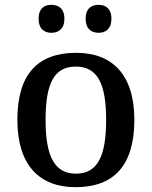

<svg xmlns="http://www.w3.org/2000/svg" viewBox="-20 -766 629 796"><path d="M389 -630C417 -630 442 -646 442 -688C442 -731 417 -746 389 -746C359 -746 335 -731 335 -688C335 -646 359 -630 389 -630ZM193 -630C222 -630 247 -646 247 -688C247 -731 222 -746 193 -746C164 -746 140 -731 140 -688C140 -646 164 -630 193 -630ZM293 10C453 10 537 -81 537 -269C537 -457 445 -547 296 -547C135 -547 52 -457 52 -269C52 -81 144 10 293 10ZM295 -46C203 -46 169 -123 169 -269C169 -416 202 -490 294 -490C386 -490 420 -416 420 -269C420 -123 387 -46 295 -46Z"/></svg>

Font: Noto Naskh Arabic UI Medium
Style: Regular
Weight: 500
Designer: Monotype Design Team, David Williams, Mohamad Dakak and Nizar Qandah
Foundry: Monotype Imaging Inc.
Version: Version 2.014